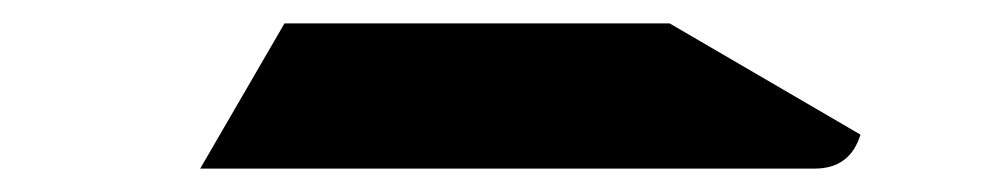

<svg xmlns="http://www.w3.org/2000/svg" viewBox="-20 -144 856 164"><path d="M552 -124 715 -29Q706 0 676 0H151L223 -124Z"/></svg>

Font: DSEG7 Modern
Style: Bold
Weight: 700
Designer: Keshikan(Twitter:@keshinomi_88pro)
Version: Version 0.46